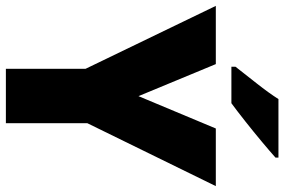

<svg xmlns="http://www.w3.org/2000/svg" viewBox="-177 -790 967 653"><g transform="rotate(90 306.5 -463.5)"><path d="M307 -451 417 -714H613L399 -277V0H214V-271L0 -714H198ZM516 -917Q496 -899 462.5 -871Q429 -843 393 -814.5Q357 -786 331 -767H207V-781Q232 -813 264 -853.5Q296 -894 317 -927H516Z"/></g></svg>

Font: Noto Sans Sinhala UI SemiCondensed Black
Style: Regular
Weight: 900
Width: 4
Designer: Jelle Bosma - Monotype Design Team
Foundry: Monotype Imaging Inc.
Version: Version 2.006; ttfautohint (v1.8.4.7-5d5b)